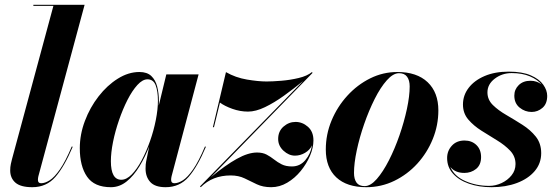

<svg xmlns="http://www.w3.org/2000/svg" viewBox="-20 -770 2323 800"><path d="M283 -158.5Q248 -75.5 210.8 -32.8Q173.5 10 114.5 10Q66 10 44.2 -9Q22.5 -28 22.5 -60Q22.5 -74 25.2 -86.8Q28 -99.5 30 -107L202.5 -745.5H119V-750H332.5L140 -36Q138 -28 138 -20.5Q138 -6.5 151.5 -6.5Q167.5 -6.5 187 -18.8Q206.5 -31 229.5 -64Q252.5 -97 279 -159.5Z M642 -349Q642 -340.5 641.5 -330L673 -460H807.5L695 -36Q693 -28 693 -20.5Q693 -6.5 706.5 -6.5Q722.5 -6.5 742 -18.8Q761.5 -31 784.5 -64Q807.5 -97 834 -159.5L838 -158.5Q803 -75.5 765.8 -32.8Q728.5 10 670 10Q626 10 606.2 -11.5Q586.5 -33 586.5 -67.5Q586.5 -77.5 587.2 -85Q588 -92.5 589 -97.5L601.5 -159.5Q584.5 -115.5 561 -76.8Q537.5 -38 507.8 -14Q478 10 442 10Q373 10 342.8 -33.8Q312.5 -77.5 312.5 -152.5Q312.5 -210 333.8 -266.2Q355 -322.5 390.8 -368.5Q426.5 -414.5 470.8 -442.2Q515 -470 561 -470Q593 -470 610.5 -453.2Q628 -436.5 635 -409Q642 -381.5 642 -349ZM638 -351Q638 -390 628.5 -414.8Q619 -439.5 594.5 -439.5Q574 -439.5 552.5 -416Q531 -392.5 511.2 -353.8Q491.5 -315 475.8 -269.2Q460 -223.5 451 -178.8Q442 -134 442 -98.5Q442 -21 485.5 -21Q507 -21 528.8 -43Q550.5 -65 570 -101.5Q589.5 -138 605 -181.8Q620.5 -225.5 629.2 -269.8Q638 -314 638 -351Z M867 -240 921.5 -469.5Q961.5 -446.5 1009 -438.5Q1056.5 -430.5 1091 -430.5Q1115 -430.5 1152 -433.5Q1189 -436.5 1224.5 -445Q1260 -453.5 1279.5 -469.5L1282.5 -466.5L858.5 -31.5Q919.5 -82 966.8 -108.2Q1014 -134.5 1051 -134.5Q1074.5 -134.5 1091 -125.8Q1107.5 -117 1122 -105.5Q1136.5 -94 1153.8 -85.2Q1171 -76.5 1196.5 -76.5Q1230 -76.5 1252.2 -102.8Q1274.5 -129 1280 -164.5Q1271 -145 1251 -133.2Q1231 -121.5 1209 -121.5Q1183.5 -121.5 1161.2 -142Q1139 -162.5 1139 -191Q1139 -223 1161.2 -242.5Q1183.5 -262 1211.5 -262Q1240 -262 1263 -241.8Q1286 -221.5 1286 -185Q1286 -155 1271.8 -121.2Q1257.5 -87.5 1233 -57.5Q1208.5 -27.5 1176.8 -8.8Q1145 10 1110 10Q1075.5 10 1050 -2.2Q1024.5 -14.5 999.2 -26.8Q974 -39 941 -39Q865.5 -39 816.5 10L813.5 7L814.5 6L813 7L1243 -432.5Q1204 -400.5 1163.2 -371.2Q1122.5 -342 1084 -323.5Q1045.5 -305 1013.5 -305Q980.5 -305 948.2 -316.5Q916 -328 896.5 -342.5L871.5 -240Z M1506 10Q1425 10 1381.2 -31Q1337.5 -72 1337.5 -147Q1337.5 -210 1361.5 -267.8Q1385.5 -325.5 1427.2 -371.2Q1469 -417 1522.5 -443.5Q1576 -470 1635.5 -470Q1717 -470 1761.8 -427.5Q1806.5 -385 1806.5 -310Q1806.5 -248 1783.2 -190.8Q1760 -133.5 1718.8 -88.2Q1677.5 -43 1623 -16.5Q1568.5 10 1506 10ZM1499.5 5.5Q1524 5.5 1550 -24.2Q1576 -54 1600.5 -102Q1625 -150 1644.5 -206.2Q1664 -262.5 1675.5 -316.2Q1687 -370 1687 -410Q1687 -435.5 1676.2 -450.2Q1665.5 -465 1642.5 -465Q1618 -465 1591.8 -435.5Q1565.5 -406 1541.2 -357.8Q1517 -309.5 1497.5 -253.5Q1478 -197.5 1466.5 -143.5Q1455 -89.5 1455 -49.5Q1455 -24 1465.5 -9.2Q1476 5.5 1499.5 5.5Z M2235 -132Q2235 -89 2207.8 -57Q2180.5 -25 2133.8 -7.5Q2087 10 2028.5 10Q1975.5 10 1933.5 -4.8Q1891.5 -19.5 1867.2 -46.8Q1843 -74 1843 -111.5Q1843 -141.5 1862.8 -163Q1882.5 -184.5 1915.5 -184.5Q1945.5 -184.5 1965 -165.8Q1984.5 -147 1984.5 -115.5Q1984.5 -83 1963.8 -66.2Q1943 -49.5 1915 -49.5Q1876 -49.5 1856.5 -74.5Q1872.5 -36 1918.2 -15.8Q1964 4.5 2018 4.5Q2044.5 4.5 2069.8 -7.2Q2095 -19 2111.5 -39.5Q2128 -60 2128 -86.5Q2128 -118.5 2105.8 -142Q2083.5 -165.5 2051 -185.2Q2018.5 -205 1986 -225.5Q1953.5 -246 1931.2 -272Q1909 -298 1909 -334.5Q1909 -373 1932.8 -404Q1956.5 -435 1999.2 -453.2Q2042 -471.5 2099.5 -471.5Q2156 -471.5 2191.5 -456Q2227 -440.5 2243.5 -417.2Q2260 -394 2260 -370.5Q2260 -337.5 2240.2 -320.5Q2220.5 -303.5 2195 -303.5Q2167.5 -303.5 2145.2 -321.5Q2123 -339.5 2123 -371.5Q2123 -397.5 2141.5 -415.5Q2160 -433.5 2190 -433.5Q2217.5 -433.5 2236.5 -418Q2219.5 -438.5 2187.8 -452Q2156 -465.5 2112 -465.5Q2072 -465.5 2041.5 -442.2Q2011 -419 2011 -385Q2011 -354.5 2033.8 -332.2Q2056.5 -310 2089.8 -290.8Q2123 -271.5 2156.5 -250.2Q2190 -229 2212.5 -200.8Q2235 -172.5 2235 -132Z"/></svg>

Font: Bodoni* 36pt
Style: Bold Italic
Weight: 700
Italic angle: -13°
Version: Version 2.3